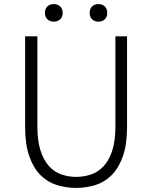

<svg xmlns="http://www.w3.org/2000/svg" viewBox="-20 -907 745 940"><path d="M103 -729H163V-288Q163 -217 178.5 -169.5Q194 -122 220 -93.5Q246 -65 280.5 -53Q315 -41 353 -41Q391 -41 426 -53Q461 -65 487.5 -93.5Q514 -122 529.5 -169.5Q545 -217 545 -288V-729H602V-285Q602 -199 581.5 -141.5Q561 -84 526.5 -49.5Q492 -15 447 -1Q402 13 353 13Q304 13 258.5 -1Q213 -15 178.5 -49.5Q144 -84 123.5 -141.5Q103 -199 103 -285ZM243 -801Q224 -801 212 -812.5Q200 -824 200 -844Q200 -864 212 -875.5Q224 -887 243 -887Q262 -887 274.5 -875.5Q287 -864 287 -844Q287 -824 274.5 -812.5Q262 -801 243 -801ZM419 -844Q419 -864 431 -875.5Q443 -887 462 -887Q481 -887 493 -875.5Q505 -864 505 -844Q505 -824 493 -812.5Q481 -801 462 -801Q443 -801 431 -812.5Q419 -824 419 -844Z"/></svg>

Font: Kinto Sans Light
Style: Regular
Weight: 300
Designer: Authors: Ryoko NISHIZUKA  (kana & ideographs); Paul D. Hunt (Latin, Greek & Cyrillic); Wenlong ZHANG  (bopomofo); Sandol
Foundry: Adobe Systems Incorporated, ookami Inc.
Version: Version 0.001